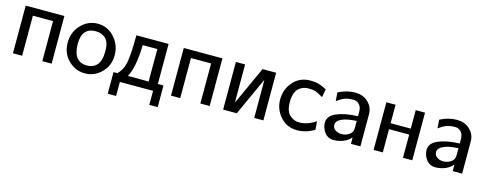

<svg xmlns="http://www.w3.org/2000/svg" viewBox="-27 -1092 4637 1838"><g transform="rotate(15 2291.5 -173.0)"><path d="M65.9 0V-472.2H449.2V0H356.9V-397H157.2V0Z M778.8 -483.9Q877.9 -483.9 944.8 -408.9Q1011.7 -334 1011.7 -233.9Q1011.7 -130.9 942.6 -61.5Q873.5 7.8 778.8 7.8Q684.6 7.8 615 -61Q545.4 -129.9 545.4 -234.9Q545.4 -339.8 614.5 -411.9Q683.6 -483.9 778.8 -483.9ZM641.6 -249Q641.6 -156.2 678.7 -111.8Q714.8 -69.8 778.8 -69.8Q838.9 -69.8 874.5 -106.9Q915.5 -148.9 915.5 -251Q915.5 -335.9 877 -372.6Q838.4 -409.2 778.8 -409.2Q641.6 -409.2 641.6 -249Z M1042.5 -75.2H1080.6Q1133.8 -125 1148.2 -212.4Q1162.6 -299.8 1162.6 -472.2H1481.9V-75.2H1537.6V139.2H1454.6V0H1125.5V139.2H1042.5ZM1184.6 -75.2H1390.6V-397H1245.6Q1241.7 -178.2 1184.6 -75.2Z M1632.3 0V-472.2H2015.6V0H1923.3V-397H1723.6V0Z M2148.9 0V-472.2H2240.2V-145L2241.2 -95.2L2413.1 -472.2H2547.9V0H2457V-327.1L2456.1 -377L2284.2 0Z M2650.9 -236.8Q2650.9 -337.9 2716.3 -411.4Q2781.7 -484.9 2883.8 -484.9Q2935.5 -484.9 2967 -475.8Q2998.5 -466.8 3046.9 -441.9L3032.7 -359.9Q2990.7 -386.7 2962.2 -397Q2933.6 -407.2 2883.8 -407.2Q2859.9 -407.2 2838.9 -400.1Q2817.9 -393.1 2795.4 -376Q2772.9 -358.9 2759.8 -323Q2746.6 -287.1 2746.6 -235.8Q2746.6 -147 2787.6 -108.4Q2828.6 -69.8 2880.9 -69.8Q2964.8 -69.8 3045.9 -125L3052.7 -42Q2969.7 7.8 2881.8 7.8Q2781.7 7.8 2716.3 -64.9Q2650.9 -137.7 2650.9 -236.8Z M3121.6 -132.8Q3121.6 -198.7 3203.1 -233.9Q3284.7 -269 3412.6 -272.9V-308.1Q3412.6 -349.1 3402.3 -368.2Q3378.4 -414.1 3327.6 -414.1Q3276.9 -413.1 3244.6 -401.1Q3212.4 -389.2 3169.4 -357.9L3162.6 -441.9Q3245.6 -484.9 3329.6 -484.9Q3404.8 -484.9 3454.1 -440.9Q3503.4 -397 3508.3 -335L3509.3 -301.8V0H3415.5V-36.1L3414.6 -64Q3386.7 -28.8 3340.1 -10.5Q3293.5 7.8 3245.6 7.8Q3186.5 7.8 3154.1 -36.6Q3121.6 -81.1 3121.6 -132.8ZM3214.4 -134.8Q3214.4 -105 3240 -85.9Q3265.6 -66.9 3302.7 -66.9Q3336.9 -66.9 3365.7 -82Q3394.5 -97.2 3406.7 -122.1Q3412.6 -135.3 3412.6 -163.1V-226.1Q3320.8 -222.2 3267.6 -198.5Q3214.4 -174.8 3214.4 -134.8Z M3640.1 0V-472.2H3731.4V-289.1H3931.2V-472.2H4023.4V0H3931.2V-230H3731.4V0Z M4129.9 -132.8Q4129.9 -198.7 4211.4 -233.9Q4293 -269 4420.9 -272.9V-308.1Q4420.9 -349.1 4410.6 -368.2Q4386.7 -414.1 4335.9 -414.1Q4285.2 -413.1 4252.9 -401.1Q4220.7 -389.2 4177.7 -357.9L4170.9 -441.9Q4253.9 -484.9 4337.9 -484.9Q4413.1 -484.9 4462.4 -440.9Q4511.7 -397 4516.6 -335L4517.6 -301.8V0H4423.8V-36.1L4422.9 -64Q4395 -28.8 4348.4 -10.5Q4301.8 7.8 4253.9 7.8Q4194.8 7.8 4162.4 -36.6Q4129.9 -81.1 4129.9 -132.8ZM4222.7 -134.8Q4222.7 -105 4248.3 -85.9Q4273.9 -66.9 4311 -66.9Q4345.2 -66.9 4374 -82Q4402.8 -97.2 4415 -122.1Q4420.9 -135.3 4420.9 -163.1V-226.1Q4329.1 -222.2 4275.9 -198.5Q4222.7 -174.8 4222.7 -134.8Z"/></g></svg>

Font: CMU Bright
Style: SemiBold
Weight: 600
Version: Version 0.7.0